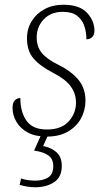

<svg xmlns="http://www.w3.org/2000/svg" viewBox="-20 -567 453 811"><path d="M177 10Q129 10 97 -7.5Q65 -25 49 -53Q33 -81 33 -111Q33 -134 43 -143.5Q53 -153 66 -153Q66 -94 92 -57Q118 -20 178 -20Q239 -20 270 -54Q301 -88 301 -133Q301 -172 278.5 -202.5Q256 -233 205 -259Q149 -288 121.5 -320Q94 -352 94 -405Q94 -446 114 -478Q134 -510 168.5 -528.5Q203 -547 247 -547Q316 -547 347.5 -513Q379 -479 379 -437Q379 -421 370 -411Q361 -401 345 -401Q345 -431 336 -457.5Q327 -484 305.5 -500.5Q284 -517 245 -517Q195 -517 165 -485.5Q135 -454 135 -409Q135 -370 156.5 -343.5Q178 -317 227 -293Q280 -267 310.5 -231Q341 -195 341 -142Q341 -102 322.5 -67.5Q304 -33 267.5 -11.5Q231 10 177 10ZM129 224Q98 224 63 214L69 187Q84 192 99.5 194Q115 196 130 196Q162 196 183.5 182.5Q205 169 205 134Q205 105 185 90Q165 75 124 69L159 -9H189L162 50Q196 56 218.5 76Q241 96 241 134Q241 181 208.5 202.5Q176 224 129 224Z"/></svg>

Font: Noto Serif ExtraLight
Style: Italic
Weight: 200
Italic angle: -12°
Designer: Monotype Design Team
Foundry: Monotype Imaging Inc.
Version: Version 2.014; ttfautohint (v1.8.4.7-5d5b)